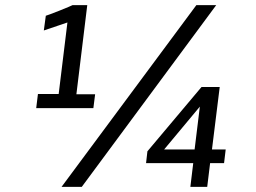

<svg xmlns="http://www.w3.org/2000/svg" viewBox="-20 -731 1002 751"><path d="M622.1 -146.5H741.2L761.7 -314ZM220.7 0 748 -710.9H825.7L299.8 0ZM724.6 0 735.8 -92.8H551.3L556.6 -139.2L768.1 -390.6H839.4L809.1 -146.5H862.8L856.4 -92.8H801.8L790.5 0ZM121.6 -308.1 128.4 -363.3H209.5L243.7 -643.1L151.4 -611.8L159.2 -669.4Q167 -671.4 212.9 -689.5Q235.4 -698.7 248 -703.9Q260.7 -709 263.7 -710.9H321.3L278.8 -362.3H352.1L345.2 -308.1Z"/></svg>

Font: Ride
Style: Italic
Weight: 400
Version: Version 3.000